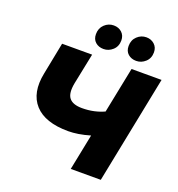

<svg xmlns="http://www.w3.org/2000/svg" viewBox="-159 -1042 1084 1172"><g transform="rotate(20 383.5 -456.5)"><path d="M432 0 479 -234Q438 -222 403 -216.5Q368 -211 338 -211Q187 -211 120 -285Q53 -359 80 -492L121 -700H316L275 -499Q262 -431 285.5 -401.5Q309 -372 369 -372Q410 -372 446 -380Q482 -388 512 -402L572 -700H767L627 0ZM581 -756Q549 -756 528 -774.5Q507 -793 507 -826Q507 -865 532.5 -889Q558 -913 592 -913Q623 -913 644.5 -893.5Q666 -874 666 -842Q666 -803 640 -779.5Q614 -756 581 -756ZM369 -756Q337 -756 316 -774.5Q295 -793 295 -826Q295 -865 320.5 -889Q346 -913 380 -913Q412 -913 433 -893.5Q454 -874 454 -842Q454 -803 428 -779.5Q402 -756 369 -756Z"/></g></svg>

Font: Montserrat ExtraBold
Style: Italic
Weight: 800
Italic angle: -11.3°
Designer: Julieta Ulanovsky
Foundry: Julieta Ulanovsky
Version: Version 9.000; ttfautohint (v1.8.4.7-5d5b)